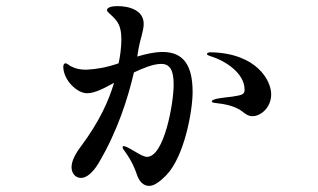

<svg xmlns="http://www.w3.org/2000/svg" viewBox="-20 -614 1040 628"><path d="M512 -444C483 -444 452 -436 429 -429C431 -440 432 -450 434 -459C438 -483 450 -513 450 -536C450 -580 404 -594 364 -594C346 -594 330 -590 330 -581C330 -573 345 -567 361 -546C373 -531 377 -509 377 -486C377 -459 373 -430 368 -407C328 -393 296 -388 263 -386C245 -386 230 -388 212 -397C203 -403 198 -407 194 -407C190 -407 187 -402 187 -396C187 -353 231 -309 265 -309C290 -309 322 -326 353 -343C336 -286 307 -218 241 -130C224 -107 214 -85 214 -67C214 -46 228 -32 245 -32C263 -32 283 -49 301 -78C365 -185 399 -295 418 -377C443 -389 480 -405 507 -405C537 -405 548 -383 548 -337C548 -276 517 -101 461 -101C451 -101 437 -109 422 -118C402 -130 390 -136 385 -136C382 -136 381 -135 381 -132C381 -129 385 -123 389 -118C412 -86 422 -60 427 -45C435 -20 449 -6 468 -6C484 -6 502 -19 523 -40C583 -101 610 -251 610 -313C610 -399 581 -444 512 -444ZM669 -443C662 -443 657 -441 657 -437C657 -435 660 -433 666 -431C720 -415 780 -373 780 -321C780 -306 774 -303 740 -298C725 -296 703 -294 689 -291C678 -288 673 -286 673 -283C673 -279 676 -278 686 -277C713 -274 749 -268 773 -249C783 -241 792 -234 806 -234C832 -234 867 -261 867 -306C867 -349 821 -440 669 -443Z"/></svg>

Font: Shippori Mincho OTF SemiBold
Style: Regular
Weight: 600
Designer: FONTDASU
Foundry: FONTDASU / Google Inc. / but / Adobe
Version: Version 3.300;hotconv 1.0.109;makeotfexe 2.5.65596